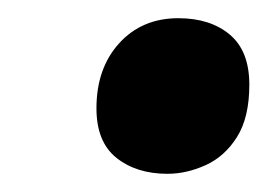

<svg xmlns="http://www.w3.org/2000/svg" viewBox="-20 -562 301 211"><path d="M164 -371Q130 -371 108 -388.5Q86 -406 86 -443Q86 -487 111 -514.5Q136 -542 176 -542Q211 -542 232.5 -524Q254 -506 254 -469Q254 -433 240.5 -411.5Q227 -390 206 -380.5Q185 -371 164 -371Z"/></svg>

Font: Noto Serif Display ExtraCondensed Black
Style: Italic
Weight: 900
Width: 2
Italic angle: -12°
Designer: Monotype Design Team
Foundry: Monotype Imaging Inc.
Version: Version 2.009